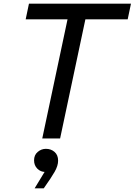

<svg xmlns="http://www.w3.org/2000/svg" viewBox="-20 -760 739 1054"><path d="M681 -654H121L139 -740H699ZM310 0H212L369 -740H467ZM220 274H170L244 152L253 178Q247 181 241.5 182.5Q236 184 229 184Q203 184 185 166Q167 148 167 120Q167 91 187 74Q207 57 232 57Q260 57 279.5 74Q299 91 299 122Q299 150 280 183Q261 216 227 264Z"/></svg>

Font: Be Vietnam Pro Variable Thin
Style: Italic
Weight: 100
Italic angle: -12°
Designer: Lam Bao, Tony Le, Vietanh Nguyen
Foundry: Yellow Type Foundry
Version: Version 1.002